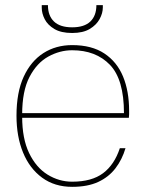

<svg xmlns="http://www.w3.org/2000/svg" viewBox="-20 -713 559 745"><path d="M260 12Q192 12 143.5 -23.5Q95 -59 69.5 -121Q44 -183 44 -264Q44 -355 72 -415.5Q100 -476 148.5 -507Q197 -538 260 -538Q336 -538 385 -505.5Q434 -473 457.5 -416Q481 -359 481 -283Q481 -275 481 -269.5Q481 -264 480 -256H55V-274H461Q461 -405 406.5 -461.5Q352 -518 260 -518Q212 -518 167.5 -493.5Q123 -469 94.5 -414.5Q66 -360 66 -269V-260Q66 -175 93 -119Q120 -63 164.5 -35.5Q209 -8 260 -8Q336 -8 380 -41Q424 -74 445 -138H467Q454 -94 428 -60Q402 -26 361 -7Q320 12 260 12ZM260 -585Q217 -585 191 -600.5Q165 -616 153.5 -638.5Q142 -661 142 -683V-693H166Q166 -652 189.5 -629.5Q213 -607 260 -607Q307 -607 330.5 -629.5Q354 -652 354 -693H379V-684Q379 -662 366.5 -639Q354 -616 328 -600.5Q302 -585 260 -585Z"/></svg>

Font: DM Sans 9pt Thin
Style: Regular
Weight: 250
Version: Version 4.004;gftools[0.9.30]